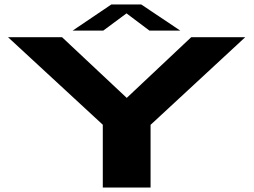

<svg xmlns="http://www.w3.org/2000/svg" viewBox="-20 -842 1142 862"><path d="M441.5 0V-282L16 -675H258.5L549 -402.5L838.5 -675H1081L656 -281.5V0ZM306 -704.5 480 -822H614L789.5 -704.5H651L548 -782L443.5 -704.5Z"/></svg>

Font: Anybody UltraExpanded Regular
Style: Bold
Weight: 700
Width: 9
Designer: Tyler Finck
Foundry: Etcetera Type Company
Version: Version 1.010; ttfautohint (v1.8.3) -l 8 -r 50 -G 200 -x 14 